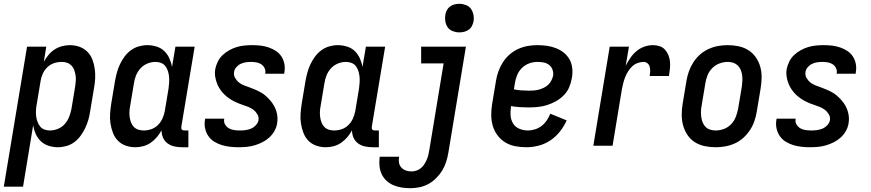

<svg xmlns="http://www.w3.org/2000/svg" viewBox="-52 -765 4572 1008"><path d="M-32 215 90 -520H191L178 -441Q189 -460 203 -477Q217 -494 235 -505.5Q253 -517 273.5 -522.5Q294 -528 314 -528Q341 -528 365 -519.5Q389 -511 406.5 -493.5Q424 -476 433 -452.5Q442 -429 445.5 -403.5Q449 -378 447.5 -351.5Q446 -325 441 -299L421 -179Q418 -157 411.5 -135Q405 -113 395 -92Q385 -71 371 -52Q357 -33 338.5 -19Q320 -5 297 1.5Q274 8 252 8Q227 8 203.5 0.5Q180 -7 163 -23Q146 -39 136 -61Q126 -83 122 -107L69 215ZM210 -80Q231 -80 252 -88.5Q273 -97 288 -114Q303 -131 311 -151.5Q319 -172 323 -193L343 -313Q345 -328 346 -342.5Q347 -357 344.5 -371Q342 -385 337.5 -398Q333 -411 323 -421Q313 -431 300 -435.5Q287 -440 272 -440Q252 -440 232 -433.5Q212 -427 196.5 -412Q181 -397 172.5 -378Q164 -359 161 -339L141 -219Q138 -204 137 -188Q136 -172 137.5 -157Q139 -142 144 -128Q149 -114 157.5 -102.5Q166 -91 180 -85.5Q194 -80 210 -80Z M659 8Q632 8 608 -0.5Q584 -9 567 -26.5Q550 -44 541 -67.5Q532 -91 528 -116.5Q524 -142 526 -168.5Q528 -195 532 -221L552 -341Q556 -363 562 -385Q568 -407 578 -428Q588 -449 602 -468Q616 -487 635 -501Q654 -515 676.5 -521.5Q699 -528 721 -528Q746 -528 770 -520.5Q794 -513 810.5 -497Q827 -481 837 -459Q847 -437 851 -413L869 -520H970L900 -100Q900 -96 900 -92Q900 -88 902.5 -85Q905 -82 909 -81Q913 -80 918 -80H937V8H903Q882 8 862.5 3.5Q843 -1 827.5 -12.5Q812 -24 804 -42Q796 -60 796 -81Q786 -62 771.5 -45Q757 -28 739 -15.5Q721 -3 700 2.5Q679 8 659 8ZM702 -80Q722 -80 741.5 -86.5Q761 -93 776.5 -108Q792 -123 800.5 -142Q809 -161 813 -181L833 -301Q835 -316 836 -332Q837 -348 835.5 -363Q834 -378 829.5 -392Q825 -406 816.5 -417.5Q808 -429 794 -434.5Q780 -440 764 -440Q743 -440 722 -431.5Q701 -423 685.5 -406Q670 -389 662 -368.5Q654 -348 651 -327L631 -207Q628 -192 627.5 -177.5Q627 -163 629 -149Q631 -135 636 -122Q641 -109 650.5 -99Q660 -89 673.5 -84.5Q687 -80 702 -80Z M1201 8Q1178 8 1155.5 5.5Q1133 3 1112 -3.5Q1091 -10 1072.5 -21.5Q1054 -33 1042 -50.5Q1030 -68 1025 -90Q1020 -112 1024 -135L1025 -142H1125V-139Q1122 -124 1130 -111Q1138 -98 1150.5 -91Q1163 -84 1178 -82Q1193 -80 1209 -80Q1223 -80 1237.5 -82Q1252 -84 1265.5 -89.5Q1279 -95 1290.5 -107Q1302 -119 1305 -133Q1308 -150 1299.5 -164.5Q1291 -179 1278.5 -188.5Q1266 -198 1251 -204Q1236 -210 1220.5 -215Q1205 -220 1190.5 -226.5Q1176 -233 1162.5 -241Q1149 -249 1136.5 -259.5Q1124 -270 1114 -282Q1104 -294 1096.5 -307.5Q1089 -321 1084 -336.5Q1079 -352 1077 -368.5Q1075 -385 1078 -402Q1082 -422 1091.5 -441.5Q1101 -461 1117 -476Q1133 -491 1152 -501.5Q1171 -512 1191 -518Q1211 -524 1231.5 -526Q1252 -528 1272 -528Q1295 -528 1316.5 -525.5Q1338 -523 1358.5 -516Q1379 -509 1396.5 -497.5Q1414 -486 1425.5 -468.5Q1437 -451 1441 -429.5Q1445 -408 1441 -385L1440 -378H1340L1341 -381Q1343 -396 1336.5 -408.5Q1330 -421 1319 -428Q1308 -435 1294 -437.5Q1280 -440 1265 -440Q1252 -440 1238.5 -438Q1225 -436 1212 -430Q1199 -424 1189 -412.5Q1179 -401 1177 -388Q1174 -371 1182 -356.5Q1190 -342 1202.5 -332Q1215 -322 1230 -316.5Q1245 -311 1260 -305.5Q1275 -300 1290 -293.5Q1305 -287 1319 -279Q1333 -271 1344.5 -260.5Q1356 -250 1366.5 -238Q1377 -226 1385 -212.5Q1393 -199 1398 -183.5Q1403 -168 1404.5 -151.5Q1406 -135 1403 -118Q1400 -97 1389 -77.5Q1378 -58 1361.5 -43Q1345 -28 1325 -18Q1305 -8 1284.5 -2Q1264 4 1243 6Q1222 8 1201 8Z M1659 8Q1632 8 1608 -0.5Q1584 -9 1567 -26.5Q1550 -44 1541 -67.5Q1532 -91 1528 -116.5Q1524 -142 1526 -168.5Q1528 -195 1532 -221L1552 -341Q1556 -363 1562 -385Q1568 -407 1578 -428Q1588 -449 1602 -468Q1616 -487 1635 -501Q1654 -515 1676.5 -521.5Q1699 -528 1721 -528Q1746 -528 1770 -520.5Q1794 -513 1810.5 -497Q1827 -481 1837 -459Q1847 -437 1851 -413L1869 -520H1970L1900 -100Q1900 -96 1900 -92Q1900 -88 1902.5 -85Q1905 -82 1909 -81Q1913 -80 1918 -80H1937V8H1903Q1882 8 1862.5 3.5Q1843 -1 1827.5 -12.5Q1812 -24 1804 -42Q1796 -60 1796 -81Q1786 -62 1771.5 -45Q1757 -28 1739 -15.5Q1721 -3 1700 2.5Q1679 8 1659 8ZM1702 -80Q1722 -80 1741.5 -86.5Q1761 -93 1776.5 -108Q1792 -123 1800.5 -142Q1809 -161 1813 -181L1833 -301Q1835 -316 1836 -332Q1837 -348 1835.5 -363Q1834 -378 1829.5 -392Q1825 -406 1816.5 -417.5Q1808 -429 1794 -434.5Q1780 -440 1764 -440Q1743 -440 1722 -431.5Q1701 -423 1685.5 -406Q1670 -389 1662 -368.5Q1654 -348 1651 -327L1631 -207Q1628 -192 1627.5 -177.5Q1627 -163 1629 -149Q1631 -135 1636 -122Q1641 -109 1650.5 -99Q1660 -89 1673.5 -84.5Q1687 -80 1702 -80Z M2103 223Q2079 223 2056.5 219.5Q2034 216 2014 207.5Q1994 199 1978 184.5Q1962 170 1952.5 150.5Q1943 131 1940.5 108Q1938 85 1941 62L1942 58H2043V60Q2040 76 2043 90.5Q2046 105 2056 115.5Q2066 126 2080 130.5Q2094 135 2109 135Q2122 135 2135 130.5Q2148 126 2158.5 117Q2169 108 2176.5 96Q2184 84 2189 72Q2194 60 2197 47.5Q2200 35 2202 22L2277 -432H2159V-520H2394L2302 36Q2298 60 2290.5 84Q2283 108 2270 129.5Q2257 151 2238 170Q2219 189 2197 201Q2175 213 2150.5 218Q2126 223 2103 223ZM2359 -595Q2342 -595 2325 -601.5Q2308 -608 2298.5 -621.5Q2289 -635 2286 -652.5Q2283 -670 2286 -688Q2288 -701 2294.5 -712.5Q2301 -724 2311.5 -731.5Q2322 -739 2334.5 -742Q2347 -745 2360 -745Q2377 -745 2394 -738.5Q2411 -732 2420.5 -718.5Q2430 -705 2433.5 -687.5Q2437 -670 2434 -652Q2431 -639 2425 -627.5Q2419 -616 2408 -608.5Q2397 -601 2384.5 -598Q2372 -595 2359 -595Z M2712 8Q2682 8 2653 2.5Q2624 -3 2600.5 -17.5Q2577 -32 2560 -54.5Q2543 -77 2535 -104.5Q2527 -132 2527 -161.5Q2527 -191 2532 -221L2552 -341Q2556 -366 2565 -391Q2574 -416 2588.5 -438.5Q2603 -461 2623.5 -479Q2644 -497 2668.5 -508Q2693 -519 2718 -523.5Q2743 -528 2768 -528Q2794 -528 2819 -524.5Q2844 -521 2867 -512Q2890 -503 2908.5 -488Q2927 -473 2938.5 -452Q2950 -431 2952.5 -405.5Q2955 -380 2950 -354Q2946 -330 2936 -306.5Q2926 -283 2907.5 -264.5Q2889 -246 2866.5 -233.5Q2844 -221 2820.5 -213.5Q2797 -206 2772.5 -203.5Q2748 -201 2724 -201Q2701 -201 2677.5 -202.5Q2654 -204 2631 -208V-207Q2627 -183 2628.5 -159.5Q2630 -136 2641.5 -117Q2653 -98 2674.5 -89Q2696 -80 2720 -80Q2738 -80 2757 -86Q2776 -92 2791.5 -104Q2807 -116 2818.5 -133Q2830 -150 2837 -168L2923 -133Q2910 -103 2888 -75Q2866 -47 2837.5 -28Q2809 -9 2776.5 -0.5Q2744 8 2712 8ZM2725 -289Q2738 -289 2751 -290Q2764 -291 2777 -294.5Q2790 -298 2802.5 -304Q2815 -310 2825.5 -319.5Q2836 -329 2842.5 -342Q2849 -355 2852 -368Q2854 -384 2848.5 -399.5Q2843 -415 2830.5 -424.5Q2818 -434 2802 -437Q2786 -440 2769 -440Q2747 -440 2725.5 -432Q2704 -424 2687.5 -407.5Q2671 -391 2662.5 -369.5Q2654 -348 2651 -327L2646 -296Q2665 -292 2685 -290.5Q2705 -289 2725 -289Z M3063 0 3149 -520H3250L3233 -420Q3244 -441 3257.5 -461Q3271 -481 3289.5 -496.5Q3308 -512 3330.5 -520Q3353 -528 3376 -528Q3394 -528 3411 -522.5Q3428 -517 3439.5 -504Q3451 -491 3457.5 -474.5Q3464 -458 3465.5 -440Q3467 -422 3465 -403.5Q3463 -385 3460 -366H3359Q3361 -378 3361.5 -390.5Q3362 -403 3359 -414Q3356 -425 3347.5 -432.5Q3339 -440 3327 -440Q3311 -440 3295 -434Q3279 -428 3266.5 -416Q3254 -404 3245 -389.5Q3236 -375 3230 -359.5Q3224 -344 3220 -328.5Q3216 -313 3213 -297L3164 0Z M3705 8Q3675 8 3647 2Q3619 -4 3596 -18.5Q3573 -33 3557.5 -56Q3542 -79 3534.5 -106Q3527 -133 3527 -162.5Q3527 -192 3532 -221L3552 -341Q3556 -366 3565 -391Q3574 -416 3588.5 -438.5Q3603 -461 3623.5 -479Q3644 -497 3668.5 -508Q3693 -519 3718 -523.5Q3743 -528 3768 -528Q3798 -528 3826 -522Q3854 -516 3877 -501.5Q3900 -487 3916 -464Q3932 -441 3939.5 -414Q3947 -387 3946.5 -357.5Q3946 -328 3941 -299L3921 -179Q3917 -154 3908.5 -129Q3900 -104 3885 -81.5Q3870 -59 3850 -41Q3830 -23 3805.5 -12Q3781 -1 3755.5 3.5Q3730 8 3705 8ZM3705 -80Q3727 -80 3748.5 -88Q3770 -96 3786 -112.5Q3802 -129 3810.5 -150.5Q3819 -172 3823 -193L3843 -313Q3845 -328 3845.5 -343Q3846 -358 3844 -372Q3842 -386 3836.5 -399Q3831 -412 3821 -421.5Q3811 -431 3797.5 -435.5Q3784 -440 3769 -440Q3747 -440 3725.5 -432Q3704 -424 3687.5 -407.5Q3671 -391 3662.5 -369.5Q3654 -348 3651 -327L3631 -207Q3628 -192 3628 -177Q3628 -162 3630 -148Q3632 -134 3637.5 -121Q3643 -108 3652.5 -98.5Q3662 -89 3676 -84.5Q3690 -80 3705 -80Z M4201 8Q4178 8 4155.5 5.5Q4133 3 4112 -3.5Q4091 -10 4072.5 -21.5Q4054 -33 4042 -50.5Q4030 -68 4025 -90Q4020 -112 4024 -135L4025 -142H4125V-139Q4122 -124 4130 -111Q4138 -98 4150.5 -91Q4163 -84 4178 -82Q4193 -80 4209 -80Q4223 -80 4237.5 -82Q4252 -84 4265.5 -89.5Q4279 -95 4290.5 -107Q4302 -119 4305 -133Q4308 -150 4299.5 -164.5Q4291 -179 4278.5 -188.5Q4266 -198 4251 -204Q4236 -210 4220.5 -215Q4205 -220 4190.5 -226.5Q4176 -233 4162.5 -241Q4149 -249 4136.5 -259.5Q4124 -270 4114 -282Q4104 -294 4096.5 -307.5Q4089 -321 4084 -336.5Q4079 -352 4077 -368.5Q4075 -385 4078 -402Q4082 -422 4091.5 -441.5Q4101 -461 4117 -476Q4133 -491 4152 -501.5Q4171 -512 4191 -518Q4211 -524 4231.5 -526Q4252 -528 4272 -528Q4295 -528 4316.5 -525.5Q4338 -523 4358.5 -516Q4379 -509 4396.5 -497.5Q4414 -486 4425.5 -468.5Q4437 -451 4441 -429.5Q4445 -408 4441 -385L4440 -378H4340L4341 -381Q4343 -396 4336.5 -408.5Q4330 -421 4319 -428Q4308 -435 4294 -437.5Q4280 -440 4265 -440Q4252 -440 4238.5 -438Q4225 -436 4212 -430Q4199 -424 4189 -412.5Q4179 -401 4177 -388Q4174 -371 4182 -356.5Q4190 -342 4202.5 -332Q4215 -322 4230 -316.5Q4245 -311 4260 -305.5Q4275 -300 4290 -293.5Q4305 -287 4319 -279Q4333 -271 4344.5 -260.5Q4356 -250 4366.5 -238Q4377 -226 4385 -212.5Q4393 -199 4398 -183.5Q4403 -168 4404.5 -151.5Q4406 -135 4403 -118Q4400 -97 4389 -77.5Q4378 -58 4361.5 -43Q4345 -28 4325 -18Q4305 -8 4284.5 -2Q4264 4 4243 6Q4222 8 4201 8Z"/></svg>

Font: Iosevka Semibold
Style: Italic
Weight: 600
Italic angle: -9°
Monospace: yes
Designer: Belleve Invis
Foundry: Belleve Invis
Version: Version 32.5.0; ttfautohint (v1.8.4)